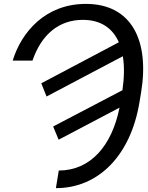

<svg xmlns="http://www.w3.org/2000/svg" viewBox="-20 -758 762 991"><path d="M45.5 -445.3H147.7C193.9 -580.3 284.4 -655.5 407.7 -655.5C499.6 -655.5 561.4 -612.9 593.4 -539.8L193.2 -328.1L220.2 -259.9L614 -467.7C622.5 -416.9 621.4 -358 611.9 -292.3L254.3 -105.1L282.7 -36.9L596.9 -202.4C557.5 -5.7 447.1 122.2 283.4 122.2L268.5 213.1C492.9 213.1 655.2 38.4 699.6 -228.7L708.1 -279.8C752.5 -546.9 660.5 -737.9 423.3 -737.9C214.5 -737.9 90.9 -593 45.5 -445.3Z"/></svg>

Font: Magic Ui Pro
Style: Italic
Weight: 400
Italic angle: -9.39999°
Designer: Stefan Endress, Andreas Faust
Version: Version 1.000;FEAKit 1.0